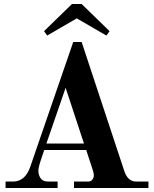

<svg xmlns="http://www.w3.org/2000/svg" viewBox="-20 -940 770 960"><path d="M442.9 -92.8 411.1 -189.9H201.2L186 -145Q171.9 -103.5 171.9 -86.9Q171.9 -65.4 182.9 -48.8Q193.8 -32.2 221.2 -32.2H268.1V0H7.8V-32.2H44.9Q105.5 -32.2 130.9 -105L346.2 -730H388.2L602.1 -83Q619.6 -32.2 661.1 -32.2H722.2V0H350.1V-32.2H421.9Q433.6 -32.2 441.4 -41.5Q449.2 -50.8 449.2 -64Q449.2 -73.7 442.9 -92.8ZM308.1 -501 211.9 -222.2H399.9ZM215.8 -762.2 200.2 -784.2 339.8 -919.9H388.2L527.8 -784.2L512.2 -762.2L363.8 -848.1Z"/></svg>

Font: Flanker Steampunk
Style: Bold
Weight: 700
Designer: Alexey Kryukov, Leonardo Di Lena
Foundry: Alexey Kryukov, Leonardo Di Lena
Version: 1.210